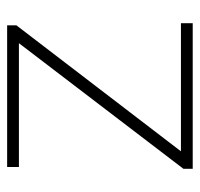

<svg xmlns="http://www.w3.org/2000/svg" viewBox="-31 -529 560 538"><g transform="rotate(-90 249.0 -260.0)"><path d="M453 -33H94L447 -494V-520H50V-487H397L45 -26V0H453Z"/></g></svg>

Font: Montserrat-Alt1 ExtLt
Style: Regular
Weight: 200
Designer: Differentunic
Foundry: Differentunic
Version: Version 7.222